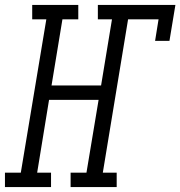

<svg xmlns="http://www.w3.org/2000/svg" viewBox="-60 -755 728 775"><path d="M-40 0V-58H24L127 -677H70V-735H256V-677H192L148 -410H348L392 -677H335V-735H648L624 -590H566L580 -677H457L355 -58H411V0H225V-58H289L338 -352H138L90 -58H146V0Z"/></svg>

Font: Iosevka Curly Slab LtExObl
Style: Regular
Weight: 300
Width: 7
Italic angle: -9°
Monospace: yes
Designer: Belleve Invis
Foundry: Belleve Invis
Version: Version 11.1.0; ttfautohint (v1.8.3)